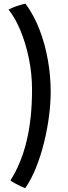

<svg xmlns="http://www.w3.org/2000/svg" viewBox="-20 -788 366 1034"><path d="M152.5 -305Q152.5 -392.5 135 -475.8Q117.5 -559 88.8 -627Q60 -695 26 -736Q43.5 -746 69.2 -754.8Q95 -763.5 117 -768.5Q162 -708 192.5 -629Q223 -550 238 -463.8Q253 -377.5 253 -295Q253 -234 244 -163Q235 -92 217.2 -20.5Q199.5 51 174 114.8Q148.5 178.5 116 225Q106 222 89.8 214.2Q73.5 206.5 58.2 198Q43 189.5 36 183.5Q92.5 96.5 122.5 -25.2Q152.5 -147 152.5 -305Z"/></svg>

Font: Grandstander
Style: Regular
Weight: 400
Designer: Tyler Finck
Foundry: Etcetera Type Co
Version: Version 1.200; ttfautohint (v1.8.3)